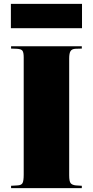

<svg xmlns="http://www.w3.org/2000/svg" viewBox="-20 -968 478 988"><path d="M37 0V-12L71 -14Q90 -15 96 -26Q102 -37 102 -70V-673Q102 -698 95.5 -707Q89 -716 66 -717L37 -718V-730H401V-718L368 -717Q350 -716 343 -705Q336 -694 336 -667V-66Q336 -35 343.5 -25.5Q351 -16 370 -14L401 -12V0ZM36 -823V-948H402V-823Z"/></svg>

Font: Literata 72pt Black
Style: Regular
Weight: 900
Designer: Latin by Veronika Burian and Jose Scaglione. Greek by Irene Vlachou. Cyrillic by Vera Evstafieva.
Foundry: TypeTogether
Version: Version 3.002